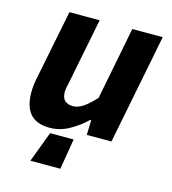

<svg xmlns="http://www.w3.org/2000/svg" viewBox="-102 -580 747 835"><g transform="rotate(15 272.0 -162.0)"><path d="M111 172 163 34H269L246 172ZM155 12Q94 12 66 -21Q38 -54 38 -116Q38 -133 40 -150.5Q42 -168 46 -186L108 -496H244L186 -203Q183 -189 180.5 -177.5Q178 -166 178 -156Q178 -130 191 -117.5Q204 -105 228 -105Q250 -105 274 -121Q298 -137 327 -169L391 -496H528L430 0H319L321 -67H317Q284 -35 242 -11.5Q200 12 155 12Z"/></g></svg>

Font: Source Sans 3
Style: Bold Italic
Weight: 700
Italic angle: -11°
Designer: Paul D. Hunt
Foundry: Adobe
Version: Version 3.052;hotconv 1.1.0;makeotfexe 2.6.0